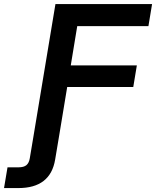

<svg xmlns="http://www.w3.org/2000/svg" viewBox="-142 -748 790 972"><path d="M-121.6 204.1 -104 99.1H-48.8Q-21.5 99.1 -8.3 88.1Q4.9 77.1 8.8 53.2L26.4 -51.8L138.7 -727.5H627.9L609.4 -615.7H249L216.3 -417H550.8L532.7 -307.6H198.2L157.2 -59.6L137.2 59.6Q113.3 204.1 -48.8 204.1Z"/></svg>

Font: Inter Display SemiBold
Style: Italic
Weight: 600
Italic angle: -9.39999°
Designer: Rasmus Andersson
Foundry: rsms
Version: Version 4.000;git-a52131595